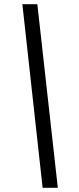

<svg xmlns="http://www.w3.org/2000/svg" viewBox="-20 -730 374 910"><path d="M182 160 86 -710H157L254 160Z"/></svg>

Font: Source Sans 3 Semibold
Style: Italic
Weight: 600
Italic angle: -11°
Designer: Paul D. Hunt
Foundry: Adobe
Version: Version 3.052;hotconv 1.1.0;makeotfexe 2.6.0